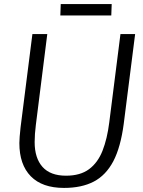

<svg xmlns="http://www.w3.org/2000/svg" viewBox="-20 -914 704 942"><path d="M294 8Q187 8 131 -49.2Q75 -106.5 75 -212Q75 -236 81 -290L139 -747H212L156 -302Q150 -255.5 150 -217Q150 -138.5 188.5 -95.2Q227 -52 304 -52Q374 -52 417 -84Q460 -116 483 -174.5Q506 -233 516 -313L571 -747H643L587 -306Q572 -192 536 -123Q499.5 -54 440 -23Q380.5 8 294 8ZM276 -838 278 -894H528L526 -838Z"/></svg>

Font: Merriweather Sans Light
Style: Italic
Weight: 300
Italic angle: -7.5°
Designer: Eben Sorkin
Foundry: Eben Sorkin
Version: Version 2.001; ttfautohint (v1.8.3)